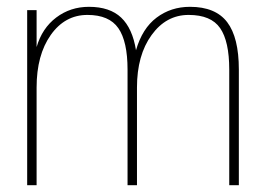

<svg xmlns="http://www.w3.org/2000/svg" viewBox="-20 -546 784 566"><path d="M684.1 0H655.8V-340.8Q655.8 -424.3 628.9 -463.1Q602.1 -502 536.1 -502Q469.7 -502 426.8 -442.6Q383.8 -383.3 383.8 -288.1V0H356V-340.8Q356 -423.8 328.9 -462.9Q301.8 -502 237.8 -502Q171.4 -502 129.6 -442.9Q87.9 -383.8 87.9 -288.1V0H60.1V-516.1H87.9V-407.2Q104 -462.9 145.8 -494.4Q187.5 -525.9 242.2 -525.9Q303.7 -525.9 337.2 -494.1Q370.6 -462.4 380.9 -397.9Q399.4 -462.4 441.7 -494.1Q483.9 -525.9 540 -525.9Q615.2 -525.9 649.7 -480.7Q684.1 -435.5 684.1 -340.8Z"/></svg>

Font: Creato Display Thin
Style: Regular
Weight: 265
Version: Version 1.000